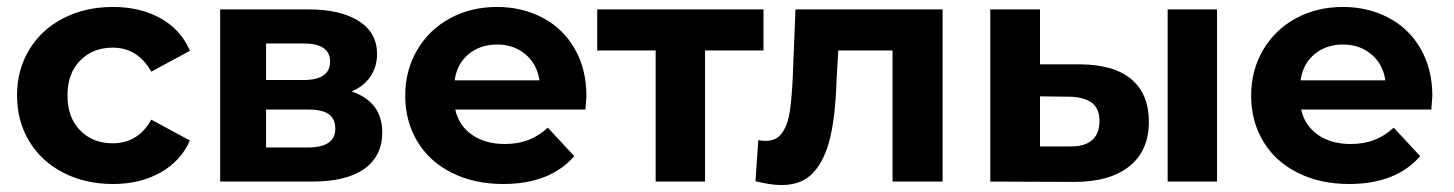

<svg xmlns="http://www.w3.org/2000/svg" viewBox="-20 -522 4179 552"><path d="M305 -502Q383 -502 441.5 -469.5Q500 -437 526 -376L415 -316Q376 -385 304 -385Q247 -385 210.5 -348Q174 -311 174 -247.5Q174 -184 210.5 -147Q247 -110 304 -110Q377 -110 415 -178L526 -118Q500 -59 441.5 -26Q383 7 305 7Q225 7 162 -25.5Q99 -58 64 -116Q29 -174 29 -247.5Q29 -321 64 -379Q99 -437 162 -469.5Q225 -502 305 -502Z M1079 -141Q1079 -74 1028 -37Q977 0 877 0H613V-495H866Q959 -495 1011.5 -461.5Q1064 -428 1064 -367Q1064 -330 1045 -302Q1026 -274 991 -259Q1079 -229 1079 -141ZM745 -292H853Q929 -292 929 -345Q929 -397 853 -397H745ZM944 -152Q944 -180 925.5 -193.5Q907 -207 868 -207H745V-98H865Q944 -98 944 -152Z M1663 -207H1289Q1299 -161 1337 -134.5Q1375 -108 1431 -108Q1469 -108 1499 -119.5Q1529 -131 1555 -155L1631 -73Q1561 7 1427 7Q1343 7 1278.5 -25.5Q1214 -58 1179.5 -116Q1145 -174 1145 -247Q1145 -320 1179.5 -378.5Q1214 -437 1274 -469.5Q1334 -502 1409 -502Q1481 -502 1540 -471Q1599 -440 1632.5 -381.5Q1666 -323 1666 -246Q1666 -243 1663 -207ZM1287 -291H1531Q1524 -338 1490.5 -366Q1457 -394 1409 -394Q1361 -394 1327.5 -366.5Q1294 -339 1287 -291Z M2175 -377H2007V0H1865V-377H1697V-495H2175Z M2690 -495V0H2546V-377H2390L2385 -290Q2382 -192 2367 -127.5Q2352 -63 2319 -26.5Q2286 10 2227 10Q2196 10 2152 -1L2160 -119Q2175 -117 2181 -117Q2213 -117 2229 -140.5Q2245 -164 2250.5 -200Q2256 -236 2259 -296L2267 -495Z M3283 -172Q3283 -89 3227 -44Q3171 1 3068 1L2827 0V-495H2970V-337H3087Q3184 -336 3233.5 -293.5Q3283 -251 3283 -172ZM3337 -495H3479V0H3337ZM3141 -174Q3141 -210 3119 -226.5Q3097 -243 3055 -244L2970 -245V-101H3055Q3097 -100 3119 -118.5Q3141 -137 3141 -174Z M4095 -207H3721Q3731 -161 3769 -134.5Q3807 -108 3863 -108Q3901 -108 3931 -119.5Q3961 -131 3987 -155L4063 -73Q3993 7 3859 7Q3775 7 3710.5 -25.5Q3646 -58 3611.5 -116Q3577 -174 3577 -247Q3577 -320 3611.5 -378.5Q3646 -437 3706 -469.5Q3766 -502 3841 -502Q3913 -502 3972 -471Q4031 -440 4064.5 -381.5Q4098 -323 4098 -246Q4098 -243 4095 -207ZM3719 -291H3963Q3956 -338 3922.5 -366Q3889 -394 3841 -394Q3793 -394 3759.5 -366.5Q3726 -339 3719 -291Z"/></svg>

Font: Montserrat Ace
Style: Bold
Weight: 700
Designer: Julieta Ulanovsky
Foundry: Julieta Ulanovsky
Version: Version 1